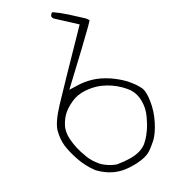

<svg xmlns="http://www.w3.org/2000/svg" viewBox="-79 -572 658 648"><g transform="rotate(15 250.0 -248.0)"><path d="M333 -30.3Q326.2 -29.3 322.3 -29.3Q318.4 -29.3 314.5 -29.5Q310.5 -29.8 303 -30.8Q295.4 -31.7 289.6 -33.2Q283.7 -34.7 279.3 -36.1Q274.9 -37.6 270.3 -39.3Q265.6 -41 261.2 -43.5Q227.5 -58.1 198.7 -82.5Q175.8 -102.1 168.9 -126.5Q163.6 -144.5 163.6 -160.6Q163.6 -183.6 174.3 -210.9Q183.1 -234.4 205.3 -254.2Q227.5 -273.9 252.9 -284.2Q287.1 -297.9 324.7 -297.9Q340.3 -297.9 354 -295.4Q378.4 -290.5 398.4 -270.5Q418.5 -250.5 428.2 -223.6Q437.5 -198.7 440.9 -179Q444.3 -159.2 444.3 -148.7Q444.3 -138.2 443.8 -131.8Q440.4 -102.5 412.1 -74.2Q397.9 -60.1 374 -42.5Q355.5 -33.2 333 -30.3ZM313.5 -4.4Q366.7 -4.4 405.3 -33.7Q430.7 -53.2 448.2 -76.7Q459 -90.8 463.6 -103.8Q468.3 -116.7 470.2 -146Q470.7 -149.4 470.7 -153.3Q470.7 -178.7 460 -210.9Q448.2 -248 426.3 -277.3Q405.8 -305.7 389.2 -312Q371.1 -318.8 342.3 -321.3Q335 -321.8 327.6 -321.8Q304.7 -321.8 277.8 -316.9Q242.7 -309.6 218 -295.9Q193.4 -282.2 176.3 -265.6L152.8 -243.7Q158.7 -418.9 158.7 -466.8Q158.7 -480 158.2 -487.8L155.8 -488.8Q151.4 -490.2 143.6 -490.7Q112.8 -489.7 84 -488.3Q55.2 -486.8 29.8 -481.9L27.8 -477.1Q27.8 -477.1 27.8 -476.6Q27.8 -470.2 30.3 -466.3Q34.2 -462.9 39.6 -462.4L129.4 -465.8Q132.3 -247.6 134.3 -184.6Q135.3 -154.8 139.4 -133.3Q143.6 -111.8 150.4 -100.1Q165.5 -74.2 185.5 -58.1Q206.5 -41.5 238.8 -25.6Q271 -9.8 307.6 -4.4Q310.5 -4.4 313.5 -4.4Z"/></g></svg>

Font: NaikaiFont
Style: ExtraLight
Weight: 200
Version: Version 1.89